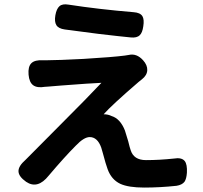

<svg xmlns="http://www.w3.org/2000/svg" viewBox="-20 -810 916 867"><path d="M98 11Q64 -13 63.5 -36.5Q63 -60 95 -88Q98 -91 101 -94Q126 -120 255 -249Q379 -373 438 -436Q389 -434 259 -424Q214 -420 198 -419Q196 -419 191 -418.5Q186 -418 183 -418Q148 -412 130 -425Q112 -438 109 -473Q106 -509 121.5 -524.5Q137 -540 175 -538Q186 -538 196 -538Q240 -538 357 -544Q489 -552 543 -559Q555 -561 562 -562Q597 -570 626 -538Q646 -516 645 -493Q644 -470 621 -452Q614 -446 606 -440Q483 -334 448 -294Q468 -294 484 -286Q523 -274 544 -221Q549 -206 559 -172Q566 -143 570 -132Q584 -87 639 -87Q699 -87 765 -94Q800 -100 814 -83Q826 -68 824 -30Q822 -2 813 11Q802 25 777 29Q702 37 631 37Q560 37 523 20Q483 1 466 -46Q458 -67 444 -120Q439 -137 437 -144Q420 -191 385 -191Q359 -191 322 -152Q272 -102 200 -17Q150 46 98 11ZM570 -641Q527 -645 425 -657Q334 -669 272 -677Q244 -681 234.5 -696.5Q225 -712 230 -741Q235 -770 248.5 -782Q262 -794 290 -789Q426 -768 583 -755Q613 -753 623 -737Q632 -722 627 -691Q623 -662 611 -651Q598 -638 570 -641Z"/></svg>

Font: GenSenRounded TW B
Style: Regular
Weight: 700
Version: Version 1.501;PS 1;hotconv 16.6.51;makeotf.lib2.5.65220